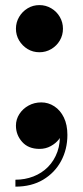

<svg xmlns="http://www.w3.org/2000/svg" viewBox="-20 -560 316 735"><path d="M131 -360Q106 -360 85.8 -372.2Q65.5 -384.5 53.2 -405Q41 -425.5 41 -450Q41 -474.5 53.2 -495.2Q65.5 -516 85.8 -528.2Q106 -540.5 131 -540.5Q155.5 -540.5 176.2 -528.2Q197 -516 209 -495.2Q221 -474.5 221 -450Q221 -425.5 209 -405Q197 -384.5 176.2 -372.2Q155.5 -360 131 -360ZM39 154.5V128Q75.5 128 107.8 115.5Q140 103 163.8 79Q187.5 55 199.8 20.8Q212 -13.5 208.5 -57.5H217Q217.5 -42.5 205.8 -27Q194 -11.5 174.5 -0.8Q155 10 131.5 10Q88.5 10 64.8 -16.8Q41 -43.5 41 -79Q41 -103 54.2 -123.5Q67.5 -144 89.5 -156Q111.5 -168 138 -168Q165 -168 188 -153Q211 -138 224.5 -110.2Q238 -82.5 238 -43.5Q238 11.5 213.8 56.5Q189.5 101.5 145 128Q100.5 154.5 39 154.5Z"/></svg>

Font: Bodoni Moda 9pt
Style: Bold
Weight: 700
Designer: Owen Earl
Foundry: indestructible type
Version: Version 2.005